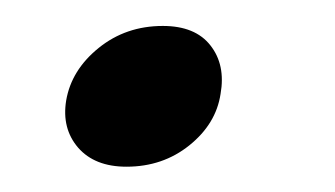

<svg xmlns="http://www.w3.org/2000/svg" viewBox="-20 -122 258 148"><path d="M77.5 6.5Q53 6.5 40.2 -8.2Q27.5 -23 31 -44.5Q35 -68 56 -85Q77 -102 105.5 -102Q130.5 -102 142.2 -87Q154 -72 150 -49.5Q146.5 -26.5 126 -10Q105.5 6.5 77.5 6.5Z"/></svg>

Font: Fraunces 9pt Soft Light
Style: Italic
Weight: 300
Italic angle: -16°
Version: Version 1.000;[0bf87f6ff]